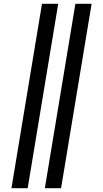

<svg xmlns="http://www.w3.org/2000/svg" viewBox="-20 -843 540 1006"><path d="M215 143 375 -823H460L300 143ZM40 143 200 -823H285L125 143Z"/></svg>

Font: Iosevka SS04 Semibold
Style: Italic
Weight: 600
Italic angle: -9°
Monospace: yes
Designer: Belleve Invis
Foundry: Belleve Invis
Version: Version 19.0.0; ttfautohint (v1.8.4)